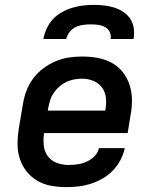

<svg xmlns="http://www.w3.org/2000/svg" viewBox="-20 -760 640 788"><path d="M253 8Q221 8 190 2.5Q159 -3 133.5 -18Q108 -33 89.5 -56Q71 -79 61.5 -108Q52 -137 52 -168.5Q52 -200 57 -232L74 -332Q78 -359 88 -386Q98 -413 115.5 -437Q133 -461 157 -479Q181 -497 208 -508.5Q235 -520 262.5 -524Q290 -528 317 -528Q349 -528 380 -522.5Q411 -517 438 -502.5Q465 -488 483.5 -464.5Q502 -441 511.5 -412.5Q521 -384 521.5 -352Q522 -320 516 -288L504 -214H161Q157 -189 159.5 -164Q162 -139 175.5 -120Q189 -101 212 -92Q235 -83 260 -83Q279 -83 297.5 -85.5Q316 -88 334.5 -96Q353 -104 367.5 -118.5Q382 -133 386 -152H492Q487 -127 474.5 -103.5Q462 -80 443.5 -60.5Q425 -41 401.5 -27.5Q378 -14 353 -6Q328 2 303 5Q278 8 253 8ZM176 -306H412Q417 -331 415 -355.5Q413 -380 400 -399Q387 -418 364.5 -427.5Q342 -437 317 -437Q301 -437 284.5 -434Q268 -431 253 -424Q238 -417 224.5 -405.5Q211 -394 201 -379.5Q191 -365 186 -349Q181 -333 178 -317ZM158 -600Q162 -622 172 -643.5Q182 -665 198 -682Q214 -699 235 -710.5Q256 -722 278 -728.5Q300 -735 322 -737.5Q344 -740 366 -740Q388 -740 409 -737.5Q430 -735 450 -728.5Q470 -722 487 -710.5Q504 -699 515 -682Q526 -665 529 -643.5Q532 -622 528 -600H434Q437 -615 430.5 -628.5Q424 -642 411 -649Q398 -656 383 -658Q368 -660 353 -660Q338 -660 322 -658Q306 -656 291 -649Q276 -642 265.5 -628.5Q255 -615 252 -600Z"/></svg>

Font: Iosevka SmBd Ex Obl
Style: Regular
Weight: 600
Width: 7
Italic angle: -9°
Monospace: yes
Designer: Belleve Invis
Foundry: Belleve Invis
Version: Version 32.5.0; ttfautohint (v1.8.4)